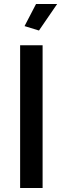

<svg xmlns="http://www.w3.org/2000/svg" viewBox="-20 -935 312 955"><path d="M173.8 -783.2 102.1 -805.2 159.2 -915H264.2ZM80.1 0V-710H191.9V0Z"/></svg>

Font: Rawline SemiBold
Style: Regular
Weight: 600
Designer: Matt McInerney, Pablo Impallari, Rodrigo Fuenzalida
Foundry: Matt McInerney, Pablo Impallari, Rodrigo Fuenzalida
Version: Version 4.020;PS 004.020;hotconv 1.0.88;makeotf.lib2.5.64775